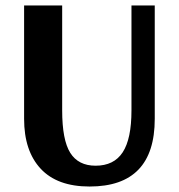

<svg xmlns="http://www.w3.org/2000/svg" viewBox="-20 -670 654 701"><path d="M307 11Q189 11 128.5 -54Q68 -119 68 -236V-650H207V-267Q207 -159 236.5 -112Q266 -65 329 -65Q396 -65 428 -114Q460 -163 460 -267V-650H545V-236Q545 11 307 11Z"/></svg>

Font: Arsenal
Style: Bold
Weight: 700
Designer: Andrij Shevchenko
Foundry: Stairsfor
Version: Version 2.001;PS 002.001;hotconv 1.0.88;makeotf.lib2.5.64775